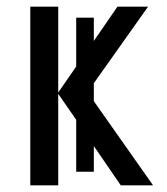

<svg xmlns="http://www.w3.org/2000/svg" viewBox="-20 -557 502 577"><path d="M155 -275 209 -197V-41H262V-118L343 0H440L262 -253V-307L425 -537H333L262 -434V-504H209V-357L155 -279V-537H71V0H155Z"/></svg>

Font: Noto Sans Display SemiCondensed
Style: Regular
Weight: 400
Width: 4
Designer: Monotype Design team
Foundry: Monotype Imaging Inc.
Version: 1.000